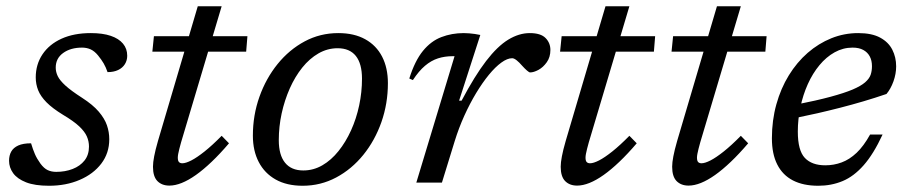

<svg xmlns="http://www.w3.org/2000/svg" viewBox="-20 -585 2907 615"><path d="M79.5 -126Q85.5 -106 91.8 -91.5Q98 -77 109.5 -61Q121 -45.5 133 -40Q145 -34.5 160 -34.5Q189 -34.5 212.8 -43.8Q236.5 -53 250.8 -71Q265 -89 265 -115.5Q265 -132.5 258.2 -148Q251.5 -163.5 233.8 -180.2Q216 -197 181.5 -217.5Q148 -238 129 -257.2Q110 -276.5 102.2 -296Q94.5 -315.5 94.5 -337Q94.5 -378.5 116 -410.8Q137.5 -443 177 -461Q216.5 -479 271 -479Q309 -479 334.8 -470.2Q360.5 -461.5 374 -445.2Q387.5 -429 387.5 -406.5Q387.5 -391.5 380 -379.5Q372.5 -367.5 358.5 -360.8Q344.5 -354 324.5 -354Q319 -370 312 -382Q305 -394 294 -407.5Q283 -421 270.5 -426.8Q258 -432.5 243 -432.5Q206 -432.5 182.2 -415.2Q158.5 -398 158.5 -368.5Q158.5 -354.5 165 -341Q171.5 -327.5 189.5 -311Q207.5 -294.5 242.5 -272Q277.5 -249.5 296.2 -227.5Q315 -205.5 322.5 -183.8Q330 -162 330 -139Q330 -94.5 304.5 -61Q279 -27.5 235.2 -8.8Q191.5 10 137 10Q91.5 10 63.5 -1Q35.5 -12 22.2 -30.2Q9 -48.5 9 -70Q9 -87 16 -99.5Q23 -112 38.5 -119Q54 -126 79.5 -126Z M468 -419.5 473 -469H772.5L768.5 -419.5ZM560 -129Q557 -118 554.5 -108.5Q552 -99 550.8 -92Q549.5 -85 549.5 -80Q549.5 -70 553.2 -66Q557 -62 564 -62Q575 -62 593 -71.2Q611 -80.5 635.5 -100Q660 -119.5 690 -150L713.5 -126Q684.5 -92 658 -66.8Q631.5 -41.5 607.5 -24.5Q583.5 -7.5 562.2 1Q541 9.5 522.5 9.5Q498.5 9.5 484.2 -5Q470 -19.5 470 -51Q470 -64.5 473.8 -84.2Q477.5 -104 486 -133.5L613.5 -565H690Z M1063.5 -479Q1114.5 -479 1150 -459.2Q1185.5 -439.5 1204 -403.5Q1222.5 -367.5 1222.5 -318.5Q1222.5 -253.5 1201.8 -194.2Q1181 -135 1143.8 -89Q1106.5 -43 1056.8 -16.5Q1007 10 949.5 10Q898.5 10 863 -10Q827.5 -30 808.8 -66Q790 -102 790 -150.5Q790 -216 811 -275Q832 -334 869.2 -380Q906.5 -426 956 -452.5Q1005.5 -479 1063.5 -479ZM951.5 -39Q984 -39 1012.5 -55.5Q1041 -72 1064.2 -101Q1087.5 -130 1104.5 -167.5Q1121.5 -205 1130.5 -247.5Q1139.5 -290 1139.5 -333Q1139.5 -381 1119.8 -405.8Q1100 -430.5 1061.5 -430.5Q1029 -430.5 1000.2 -414Q971.5 -397.5 948.2 -368.5Q925 -339.5 908.2 -301.8Q891.5 -264 882.2 -221.8Q873 -179.5 873 -136Q873 -88.5 893 -63.8Q913 -39 951.5 -39Z M1436 -405Q1434.5 -405 1433 -405Q1431.5 -405 1430 -405Q1404.5 -405 1382.8 -398Q1361 -391 1341.2 -374.2Q1321.5 -357.5 1302.5 -328.5L1291 -333.5Q1309 -390.5 1334.8 -422Q1360.5 -453.5 1393.8 -466.2Q1427 -479 1465.5 -479Q1474.5 -479 1483.2 -478.2Q1492 -477.5 1501 -476.2Q1510 -475 1518.5 -473L1450.5 -262.5H1458.5Q1500.5 -342 1537 -389.5Q1573.5 -437 1608 -458Q1642.5 -479 1677 -479Q1712 -479 1727.5 -463.2Q1743 -447.5 1743 -425Q1743 -402 1731.5 -385.8Q1720 -369.5 1704.8 -361.2Q1689.5 -353 1678 -353Q1675 -353 1668 -359Q1661 -365 1652 -375Q1643.5 -385 1635 -391.8Q1626.5 -398.5 1620.5 -398.5Q1605 -398.5 1585.8 -384.5Q1566.5 -370.5 1546 -345.5Q1525.5 -320.5 1505.2 -287Q1485 -253.5 1467.2 -214.2Q1449.5 -175 1436.5 -133L1395.5 0H1313.5Z M1774 -419.5 1779 -469H2078.5L2074.5 -419.5ZM1866 -129Q1863 -118 1860.5 -108.5Q1858 -99 1856.8 -92Q1855.5 -85 1855.5 -80Q1855.5 -70 1859.2 -66Q1863 -62 1870 -62Q1881 -62 1899 -71.2Q1917 -80.5 1941.5 -100Q1966 -119.5 1996 -150L2019.5 -126Q1990.5 -92 1964 -66.8Q1937.5 -41.5 1913.5 -24.5Q1889.5 -7.5 1868.2 1Q1847 9.5 1828.5 9.5Q1804.5 9.5 1790.2 -5Q1776 -19.5 1776 -51Q1776 -64.5 1779.8 -84.2Q1783.5 -104 1792 -133.5L1919.5 -565H1996Z M2131 -419.5 2136 -469H2435.5L2431.5 -419.5ZM2223 -129Q2220 -118 2217.5 -108.5Q2215 -99 2213.8 -92Q2212.5 -85 2212.5 -80Q2212.5 -70 2216.2 -66Q2220 -62 2227 -62Q2238 -62 2256 -71.2Q2274 -80.5 2298.5 -100Q2323 -119.5 2353 -150L2376.5 -126Q2347.5 -92 2321 -66.8Q2294.5 -41.5 2270.5 -24.5Q2246.5 -7.5 2225.2 1Q2204 9.5 2185.5 9.5Q2161.5 9.5 2147.2 -5Q2133 -19.5 2133 -51Q2133 -64.5 2136.8 -84.2Q2140.5 -104 2149 -133.5L2276.5 -565H2353Z M2711 -432.5Q2680.5 -432.5 2653.5 -417.5Q2626.5 -402.5 2604.8 -376.2Q2583 -350 2567.5 -315.5Q2552 -281 2543.8 -242Q2535.5 -203 2535.5 -163.5Q2535.5 -103 2558 -79.2Q2580.5 -55.5 2623.5 -55.5Q2651 -55.5 2676 -64.8Q2701 -74 2723.8 -95.5Q2746.5 -117 2767 -154H2807Q2778 -91.5 2746.5 -55.8Q2715 -20 2679 -5Q2643 10 2601 10Q2553 10 2520 -7Q2487 -24 2469.8 -57.8Q2452.5 -91.5 2452.5 -142Q2452.5 -199.5 2466.8 -250.8Q2481 -302 2506.8 -343.8Q2532.5 -385.5 2567.2 -415.8Q2602 -446 2643 -462.5Q2684 -479 2729 -479Q2772.5 -479 2799.2 -464.5Q2826 -450 2838.2 -425.8Q2850.5 -401.5 2850.5 -372.5Q2850.5 -348.5 2841.8 -324.2Q2833 -300 2819.5 -284Q2783 -271.5 2745.8 -260.5Q2708.5 -249.5 2671.5 -240Q2634.5 -230.5 2598.2 -222.2Q2562 -214 2527.5 -207L2530 -250Q2596 -263 2640.2 -275Q2684.5 -287 2711 -298.2Q2737.5 -309.5 2751 -321.2Q2764.5 -333 2768.8 -345.5Q2773 -358 2773 -373Q2773 -391 2766 -404.2Q2759 -417.5 2745.2 -425Q2731.5 -432.5 2711 -432.5Z"/></svg>

Font: Newsreader 12pt
Style: Italic
Weight: 400
Italic angle: -17°
Version: Version 1.003